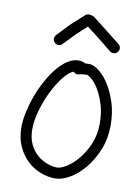

<svg xmlns="http://www.w3.org/2000/svg" viewBox="-91 -867 690 948"><g transform="rotate(10 254.0 -393.0)"><path d="M252.9 -34.2Q271.5 -34.2 300.3 -52.2Q329.1 -70.3 356.4 -103Q383.8 -135.7 403.3 -181.6Q422.9 -227.5 422.9 -284.2Q422.9 -338.9 409.7 -380.4Q396.5 -421.9 379.4 -450.7Q362.3 -479.5 345.2 -494.1Q328.1 -508.8 320.3 -510.7Q303.7 -510.7 290.5 -508.3Q277.3 -505.9 272.5 -504.9Q260.7 -504.9 251 -514.6Q226.6 -504.9 200.2 -470.7Q173.8 -436.5 151.4 -391.1Q128.9 -345.7 114.3 -294.4Q99.6 -243.2 99.6 -200.2Q99.6 -155.3 115.2 -123.5Q130.9 -91.8 154.3 -72.3Q177.7 -52.7 204.1 -43.5Q230.5 -34.2 252.9 -34.2ZM321.3 -565.4Q341.8 -565.4 368.7 -545.4Q395.5 -525.4 419.4 -488.8Q443.4 -452.1 460.4 -400.4Q477.5 -348.6 477.5 -284.2Q477.5 -218.8 455.1 -163.1Q432.6 -107.4 398.9 -66.4Q365.2 -25.4 325.7 -2.4Q286.1 20.5 252.9 20.5Q214.8 20.5 177.7 5.9Q140.6 -8.8 111.3 -36.6Q82 -64.5 63.5 -105.5Q44.9 -146.5 44.9 -200.2Q44.9 -234.4 53.7 -275.4Q62.5 -316.4 77.6 -357.9Q92.8 -399.4 113.8 -438Q134.8 -476.6 159.2 -506.8Q183.6 -537.1 210.9 -555.2Q238.3 -573.2 266.6 -573.2Q277.3 -573.2 285.6 -570.8Q293.9 -568.4 300.8 -564.5Q305.7 -564.5 310.5 -564.9Q315.4 -565.4 321.3 -565.4ZM456.1 -666Q456.1 -655.3 449.2 -648.4Q442.4 -638.7 428.7 -638.7Q418 -638.7 411.1 -644.5L341.8 -700.2L282.2 -746.1L233.4 -701.2L173.8 -639.6Q166 -630.9 154.3 -630.9Q143.6 -630.9 135.7 -638.7Q127 -647.5 127 -658.2Q127 -668 134.8 -677.7L195.3 -741.2L258.8 -798.8Q266.6 -805.7 277.3 -805.7Q285.2 -805.7 288.1 -803.7Q296.9 -803.7 304.7 -797.9L375 -743.2L445.3 -687.5Q456.1 -678.7 456.1 -666Z"/></g></svg>

Font: Coming Soon
Style: Regular
Weight: 400
Designer: Dathan Boardman
Foundry: Open Window
Version: Version 1.002